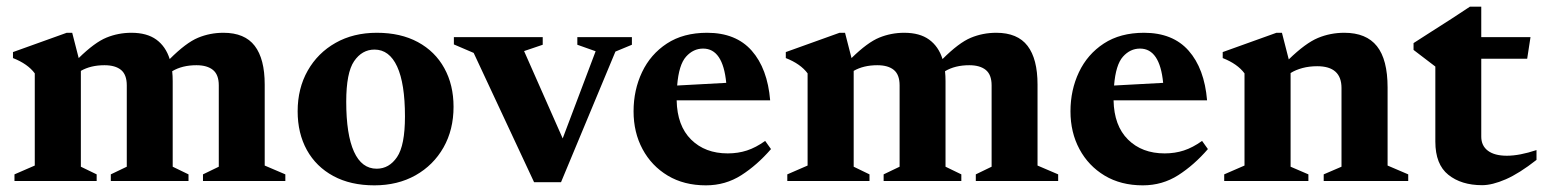

<svg xmlns="http://www.w3.org/2000/svg" viewBox="-20 -544 4638 577"><path d="M499 -300V-43L546.5 -20V0H313V-20L361 -43V-287.5Q361 -319.5 343.8 -333.8Q326.5 -348 294 -348Q252.5 -348 223 -331V-43L270.5 -20V0H23.5V-20L84.5 -46.5V-323.5Q63.5 -352 19 -369.5V-387.5L180.5 -445.5H197L216.5 -369.5Q264.5 -416.5 300 -431Q335.5 -445.5 375 -445.5Q421.5 -445.5 449.8 -425Q478 -404.5 490 -366.5Q539 -415.5 575 -430.5Q611 -445.5 651.5 -445.5Q715.5 -445.5 745.5 -406.2Q775.5 -367 775.5 -290V-46.5L837.5 -20V0H590V-20L637.5 -43V-287.5Q637.5 -319.5 620 -333.8Q602.5 -348 570.5 -348Q527.5 -348 497.5 -330Q499 -316 499 -300Z M1105 13Q1033.5 13 981.8 -15Q930 -43 902.2 -93.2Q874.5 -143.5 874.5 -209.5Q874.5 -278.5 904.8 -331.8Q935 -385 988.5 -415.2Q1042 -445.5 1112.5 -445.5Q1184 -445.5 1235.8 -417.5Q1287.5 -389.5 1315.2 -339.2Q1343 -289 1343 -223Q1343 -154 1312.8 -100.8Q1282.5 -47.5 1228.8 -17.2Q1175 13 1105 13ZM1112 -37Q1149.5 -37 1173.2 -72Q1197 -107 1197 -194Q1197 -293 1173.5 -344Q1150 -395 1105.5 -395Q1068 -395 1044.2 -360.2Q1020.5 -325.5 1020.5 -238.5Q1020.5 -139.5 1043.8 -88.2Q1067 -37 1112 -37Z M1829.5 -389 1666 3.5H1585L1403.5 -385L1344 -410.5V-432.5H1611V-409.5L1555 -390.5L1671 -128L1770 -390L1715 -409.5V-432.5H1879V-409.5Z M2105 -445.5Q2191.5 -445.5 2239 -391.8Q2286.5 -338 2294.5 -242.5H2013.5Q2015 -166 2057 -124.5Q2099 -83 2167 -83Q2198 -83 2224.8 -91.8Q2251.5 -100.5 2279.5 -120.5L2297 -96Q2255.5 -48 2207.8 -17.5Q2160 13 2101.5 13Q2035.5 13 1986.8 -16.2Q1938 -45.5 1911 -95.8Q1884 -146 1884 -209.5Q1884 -273.5 1909.5 -327.2Q1935 -381 1984.2 -413.2Q2033.5 -445.5 2105 -445.5ZM2093 -398Q2063.5 -398 2041.8 -373.8Q2020 -349.5 2015 -287L2162.5 -295Q2152.5 -398 2093 -398Z M2821.5 -300V-43L2869 -20V0H2635.5V-20L2683.5 -43V-287.5Q2683.5 -319.5 2666.2 -333.8Q2649 -348 2616.5 -348Q2575 -348 2545.5 -331V-43L2593 -20V0H2346V-20L2407 -46.5V-323.5Q2386 -352 2341.5 -369.5V-387.5L2503 -445.5H2519.5L2539 -369.5Q2587 -416.5 2622.5 -431Q2658 -445.5 2697.5 -445.5Q2744 -445.5 2772.2 -425Q2800.5 -404.5 2812.5 -366.5Q2861.5 -415.5 2897.5 -430.5Q2933.5 -445.5 2974 -445.5Q3038 -445.5 3068 -406.2Q3098 -367 3098 -290V-46.5L3160 -20V0H2912.5V-20L2960 -43V-287.5Q2960 -319.5 2942.5 -333.8Q2925 -348 2893 -348Q2850 -348 2820 -330Q2821.5 -316 2821.5 -300Z M3418 -445.5Q3504.5 -445.5 3552 -391.8Q3599.5 -338 3607.5 -242.5H3326.5Q3328 -166 3370 -124.5Q3412 -83 3480 -83Q3511 -83 3537.8 -91.8Q3564.5 -100.5 3592.5 -120.5L3610 -96Q3568.5 -48 3520.8 -17.5Q3473 13 3414.5 13Q3348.5 13 3299.8 -16.2Q3251 -45.5 3224 -95.8Q3197 -146 3197 -209.5Q3197 -273.5 3222.5 -327.2Q3248 -381 3297.2 -413.2Q3346.5 -445.5 3418 -445.5ZM3406 -398Q3376.5 -398 3354.8 -373.8Q3333 -349.5 3328 -287L3475.5 -295Q3465.5 -398 3406 -398Z M3958 -20 4011.5 -43V-279.5Q4011.5 -345 3938.5 -345Q3914.5 -345 3894 -339.5Q3873.5 -334 3858.5 -324.5V-43L3912 -20V0H3659V-20L3720 -46.5V-323.5Q3699 -352 3654.5 -369.5V-387.5L3816 -445.5H3832.5L3853 -365.5Q3903.5 -414.5 3940.8 -430Q3978 -445.5 4020 -445.5Q4086 -445.5 4118 -405.2Q4150 -365 4150 -281V-46.5L4212 -20V0H3958Z M4431.5 -133.5Q4431.5 -106 4451.5 -91Q4471.5 -76 4508.5 -76Q4546.5 -76 4597.5 -93V-63.5Q4546 -23 4505.2 -5.2Q4464.5 12.5 4434 12.5Q4371.5 12.5 4332.5 -18.8Q4293.5 -50 4293.5 -118.5V-344L4228 -394V-414.5Q4252 -430 4282.5 -449.5Q4313 -469 4343.5 -488.5Q4374 -508 4397.5 -524H4431.5V-432.5H4579.5L4569.5 -367.5H4431.5Z"/></svg>

Font: Newsreader 16pt
Style: Bold
Weight: 700
Designer: Hugues Gentile
Foundry: Production Type
Version: Version 1.003; ttfautohint (v1.8.3)